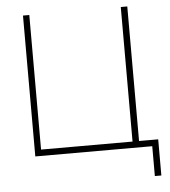

<svg xmlns="http://www.w3.org/2000/svg" viewBox="-58 -772 865 976"><g transform="rotate(-5 374.5 -283.5)"><path d="M692.4 0H95.7V-718.8H127.9V-32.2H594.7V-718.8H627.9V-32.2H725.6V152.3H692.4Z"/></g></svg>

Font: Min Sans VF VF
Style: Regular
Weight: 400
Designer: Jinseong-Kim, NotoSansCJK, Nunito
Foundry: Jinseong-Kim
Version: Version 1.420;Glyphs 3.1.2 (3151)